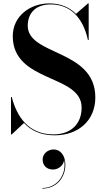

<svg xmlns="http://www.w3.org/2000/svg" viewBox="-20 -780 619 1128"><path d="M48.5 10 121 -57.5C161.5 -13.5 219 15 300.5 15C441.5 15 540 -72.5 540 -207.5C540 -492 143 -451.5 143 -629C143 -702.5 189 -754 277.5 -754C388.5 -754 466.5 -682.5 496.5 -545H501V-760H497L426.5 -698.5C386.5 -739 333.5 -760 270 -760C156 -760 55 -685 55 -567.5C55 -292.5 459.5 -345.5 459.5 -148C459.5 -50 395 9.5 294 9.5C148.5 9.5 79.5 -92.5 49 -210H44.5V10ZM230.5 157C230.5 189.5 251.5 216 291.5 216C326 216 354.5 188.5 356.5 159.5C372.5 245.5 316.5 324.5 228.5 324.5V328C313.5 328 364 261.5 364 188C364 131.5 333 98 296 98C259.5 98 230.5 124.5 230.5 157Z"/></svg>

Font: Bodoni* 36pt Medium
Style: Regular
Weight: 500
Version: Version 2.3